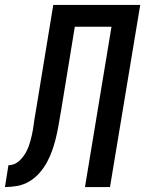

<svg xmlns="http://www.w3.org/2000/svg" viewBox="-61 -755 586 775"><path d="M-41 0 -27 -88Q-15 -88 -4 -92.5Q7 -97 16 -105Q25 -113 32.5 -123Q40 -133 45.5 -143.5Q51 -154 55 -165Q59 -176 62 -187Q65 -198 67.5 -209.5Q70 -221 72 -232Q75 -253 78 -273.5Q81 -294 85 -315L154 -735H505L383 0H282L389 -647H241L184 -299Q183 -298 183 -297Q183 -296 183 -294Q179 -270 174.5 -245Q170 -220 164 -195.5Q158 -171 149.5 -147Q141 -123 128.5 -100Q116 -77 98 -56.5Q80 -36 57 -22.5Q34 -9 9 -4.5Q-16 0 -41 0Z"/></svg>

Font: Iosevka SS04 Semibold
Style: Italic
Weight: 600
Italic angle: -9°
Monospace: yes
Designer: Belleve Invis
Foundry: Belleve Invis
Version: Version 19.0.0; ttfautohint (v1.8.4)